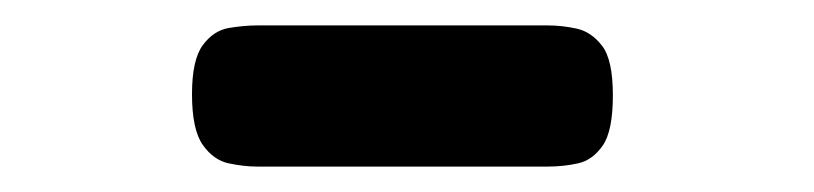

<svg xmlns="http://www.w3.org/2000/svg" viewBox="-20 -692 640 151"><path d="M182 -561Q172 -561 160 -563.5Q148 -566 139.5 -578Q131 -590 131 -618Q131 -645 139.5 -656.5Q148 -668 160 -670Q172 -672 182 -672H411Q422 -672 433.5 -669.5Q445 -667 453.5 -656Q462 -645 462 -617Q462 -589 454 -577.5Q446 -566 434.5 -563.5Q423 -561 411 -561Z"/></svg>

Font: Fredoka
Style: Bold
Weight: 700
Designer: Ben Nathan
Foundry: Milena B. Brandão, Ben Nathan
Version: Version 2.001